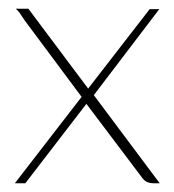

<svg xmlns="http://www.w3.org/2000/svg" viewBox="-20 -420 399 440"><path d="M14 0 167 -198 36 -374Q29 -385 25 -390.5Q21 -396 16 -400H45L182 -217L323 -399H345Q341 -394 337 -388.5Q333 -383 329 -378L195 -202L346 0H331Q324 0 318 -2.5Q312 -5 307 -11L178 -182L38 0Z"/></svg>

Font: Genos Thin Thin
Style: Regular
Weight: 250
Version: Version 1.010